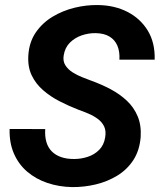

<svg xmlns="http://www.w3.org/2000/svg" viewBox="-20 -741 641 771"><path d="M402.3 -189.5Q406.7 -215.3 398.2 -233.2Q389.6 -251 372.8 -263.4Q356 -275.9 335.2 -284.7Q314.5 -293.5 293.9 -300.8Q256.3 -315.4 220 -334Q183.6 -352.5 153.8 -378.2Q124 -403.8 107.4 -438.2Q90.8 -472.7 93.8 -519Q97.2 -571.8 123.5 -610.4Q149.9 -648.9 190.7 -673.6Q231.4 -698.2 279.5 -710Q327.6 -721.7 374 -720.7Q440.4 -719.7 492.2 -693.1Q543.9 -666.5 573.5 -617.9Q603 -569.3 601.1 -501.5H459.5Q461.4 -533.7 451.4 -557.4Q441.4 -581.1 419.7 -594.2Q397.9 -607.4 364.3 -607.9Q335.4 -608.4 307.9 -598.9Q280.3 -589.4 260.5 -569.6Q240.7 -549.8 235.8 -518.6Q231.9 -495.6 242.4 -479Q252.9 -462.4 271.2 -450.7Q289.6 -439 310.3 -430.9Q331.1 -422.9 347.7 -416.5Q387.2 -402.3 424.1 -382.8Q460.9 -363.3 489.3 -336.7Q517.6 -310.1 532.7 -274.2Q547.9 -238.3 544.9 -190.9Q540.5 -136.7 515.6 -98.4Q490.7 -60.1 451.2 -35.9Q411.6 -11.7 364.7 -0.5Q317.9 10.7 269.5 10.3Q216.8 9.3 170.4 -6.3Q124 -22 89.4 -51.5Q54.7 -81.1 35.9 -124.3Q17.1 -167.5 18.6 -223.1L161.6 -222.7Q159.7 -192.9 166.3 -170.7Q172.9 -148.4 187.7 -133.3Q202.6 -118.2 224.9 -110.4Q247.1 -102.5 276.9 -102.5Q305.7 -102.5 332.5 -111.3Q359.4 -120.1 378.4 -139.4Q397.5 -158.7 402.3 -189.5Z"/></svg>

Font: Roboto
Style: Bold Italic
Weight: 700
Italic angle: -12°
Designer: Christian Robertson
Foundry: Google
Version: Version 3.0